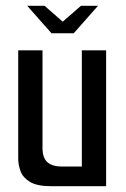

<svg xmlns="http://www.w3.org/2000/svg" viewBox="-20 -644 435 664"><path d="M74 -624H134L197 -569L260 -624H319L235 -529H158ZM158 0Q108 0 83.5 -15Q59 -30 51 -52Q43 -74 43 -96V-470H127V-132Q127 -98 144 -83Q161 -68 195 -68H263V-470H347V0Z"/></svg>

Font: Smooch Sans Thin SemiBold
Style: Regular
Weight: 600
Version: Version 1.010